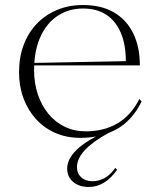

<svg xmlns="http://www.w3.org/2000/svg" viewBox="-20 -535 644 766"><path d="M311 -515Q385 -515 435.5 -485Q486 -455 512 -401Q538 -347 538 -274H116V-284L482 -291Q482 -357 462 -404Q442 -451 404.5 -476Q367 -501 311 -501Q254 -501 209.5 -471.5Q165 -442 140.5 -386.5Q116 -331 116 -254Q116 -203 131 -158.5Q146 -114 173 -81Q200 -48 238 -29.5Q276 -11 323 -11Q358 -11 390 -19Q422 -27 449 -43Q476 -59 498 -83.5Q520 -108 536 -140L545 -130Q525 -90 499.5 -62.5Q474 -35 442.5 -18Q411 -1 375.5 7Q340 15 301 15Q245 15 200 -5Q155 -25 123 -60.5Q91 -96 73.5 -143.5Q56 -191 56 -246Q56 -307 74.5 -356Q93 -405 127 -440.5Q161 -476 208 -495.5Q255 -515 311 -515ZM412 -4Q350 30 318.5 64Q287 98 287 132Q287 157 304 172.5Q321 188 349 188Q375 188 398 175Q421 162 440 135L447 142Q425 175 396 193Q367 211 334 211Q309 211 289.5 202Q270 193 259 176.5Q248 160 248 138Q248 98 288 60.5Q328 23 405 -10Z"/></svg>

Font: Kalnia Light
Style: Regular
Weight: 300
Designer: Frida Medrano
Foundry: Frida Medrano
Version: Version 1.105